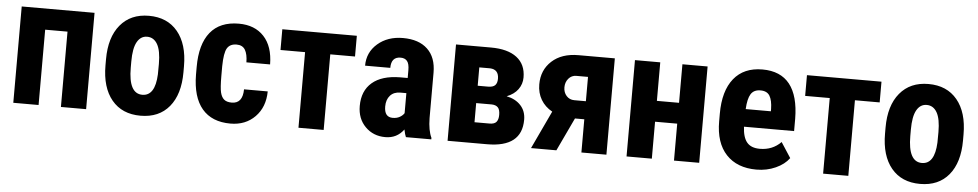

<svg xmlns="http://www.w3.org/2000/svg" viewBox="-36 -788 5343 1049"><g transform="rotate(5 2636.0 -264.0)"><path d="M449.2 0H311V-413.1H188.5V0H49.8V-528.3H449.2Z M533.7 -281.2Q533.7 -401.4 590.3 -469.7Q647 -538.1 747.1 -538.1Q848.1 -538.1 904.8 -469.7Q961.4 -401.4 961.4 -280.3V-246.6Q961.4 -126 905.3 -58.1Q849.1 9.8 748 9.8Q646.5 9.8 590.1 -58.3Q533.7 -126.5 533.7 -247.6ZM672.4 -246.6Q672.4 -105 748 -105Q817.9 -105 823.2 -223.1L823.7 -281.2Q823.7 -353.5 803.7 -388.4Q783.7 -423.3 747.1 -423.3Q711.9 -423.3 692.1 -388.4Q672.4 -353.5 672.4 -281.2Z M1238.3 -105Q1298.3 -105 1299.3 -183.1H1429.2Q1428.2 -96.7 1376 -43.5Q1323.7 9.8 1241.2 9.8Q1139.2 9.8 1085.4 -53.7Q1031.7 -117.2 1030.8 -240.7V-282.7Q1030.8 -407.2 1083.7 -472.7Q1136.7 -538.1 1240.2 -538.1Q1327.6 -538.1 1377.9 -484.1Q1428.2 -430.2 1429.2 -331.1H1299.3Q1298.8 -375.5 1284.7 -399.4Q1270.5 -423.3 1237.8 -423.3Q1201.7 -423.3 1186 -397.7Q1170.4 -372.1 1169.4 -298.3V-244.6Q1169.4 -180.2 1175.8 -154.5Q1182.1 -128.9 1196.8 -116.9Q1211.4 -105 1238.3 -105Z M1887.7 -414.6H1752V0H1613.8V-414.6H1479V-528.3H1887.7Z M2203.1 0Q2197.3 -12.2 2191.4 -41Q2154.3 9.8 2090.8 9.8Q2024.4 9.8 1980.7 -34.2Q1937 -78.1 1937 -147.9Q1937 -231 1990 -276.4Q2043 -321.8 2142.6 -322.8H2184.6V-365.2Q2184.6 -400.9 2172.4 -415.5Q2160.2 -430.2 2136.7 -430.2Q2085 -430.2 2085 -369.6H1946.8Q1946.8 -442.9 2001.7 -490.5Q2056.6 -538.1 2140.6 -538.1Q2227.5 -538.1 2275.1 -492.9Q2322.8 -447.8 2322.8 -363.8V-115.2Q2323.7 -46.9 2342.3 -8.3V0ZM2121.6 -98.6Q2144.5 -98.6 2160.6 -107.9Q2176.8 -117.2 2184.6 -129.9V-239.7H2151.4Q2116.2 -239.7 2095.9 -217.3Q2075.7 -194.8 2075.7 -157.2Q2075.7 -98.6 2121.6 -98.6Z M2431.6 0V-528.3H2623.5Q2715.8 -528.3 2765.4 -490.2Q2814.9 -452.1 2814.9 -380.9Q2814.9 -344.2 2793.7 -315.2Q2772.5 -286.1 2731.9 -270.5Q2781.2 -260.3 2809.8 -229.2Q2838.4 -198.2 2838.4 -150.9Q2838.4 0 2648.4 0ZM2569.3 -218.8V-113.8H2651.9Q2678.7 -113.8 2689.5 -127Q2700.2 -140.1 2700.2 -165.5Q2700.2 -194.8 2688.5 -206.5Q2676.8 -218.3 2654.8 -218.8ZM2569.3 -314H2625.5Q2653.3 -314 2664.8 -325.9Q2676.3 -337.9 2676.3 -361.3Q2676.3 -412.6 2628.4 -414.6H2569.3Z M3302.7 -528.3V0H3165.5V-182.1H3114.3L3028.3 0H2889.2L2987.3 -208.5Q2947.3 -230.5 2925.5 -267.3Q2903.8 -304.2 2903.8 -351.1Q2903.8 -429.7 2957.8 -479Q3011.7 -528.3 3103.5 -528.3ZM3042 -346.7Q3042 -318.8 3058.8 -300Q3075.7 -281.2 3102.1 -281.2H3165.5V-414.6H3101.6Q3075.7 -414.6 3058.8 -394.8Q3042 -375 3042 -346.7Z M3811.5 0H3673.3V-202.6H3551.8V0H3413.1V-528.3H3551.8V-316.9H3673.3V-528.3H3811.5Z M4126 9.8Q4019.5 9.8 3960 -53.7Q3900.4 -117.2 3900.4 -235.4V-277.3Q3900.4 -402.3 3955.1 -470.2Q4009.8 -538.1 4111.8 -538.1Q4211.4 -538.1 4261.7 -474.4Q4312 -410.6 4313 -285.6V-217.8H4038.1Q4041 -159.2 4064 -132.1Q4086.9 -105 4134.8 -105Q4204.1 -105 4250.5 -152.3L4304.7 -68.8Q4279.3 -33.7 4231 -12Q4182.6 9.8 4126 9.8ZM4039.1 -314.5H4177.2V-327.1Q4176.3 -374.5 4161.6 -398.9Q4147 -423.3 4110.8 -423.3Q4074.7 -423.3 4058.3 -397.5Q4042 -371.6 4039.1 -314.5Z M4765.1 -414.6H4629.4V0H4491.2V-414.6H4356.4V-528.3H4765.1Z M4809.1 -281.2Q4809.1 -401.4 4865.7 -469.7Q4922.4 -538.1 5022.5 -538.1Q5123.5 -538.1 5180.2 -469.7Q5236.8 -401.4 5236.8 -280.3V-246.6Q5236.8 -126 5180.7 -58.1Q5124.5 9.8 5023.4 9.8Q4921.9 9.8 4865.5 -58.3Q4809.1 -126.5 4809.1 -247.6ZM4947.8 -246.6Q4947.8 -105 5023.4 -105Q5093.3 -105 5098.6 -223.1L5099.1 -281.2Q5099.1 -353.5 5079.1 -388.4Q5059.1 -423.3 5022.5 -423.3Q4987.3 -423.3 4967.5 -388.4Q4947.8 -353.5 4947.8 -281.2Z"/></g></svg>

Font: Roboto Condensed
Style: Bold
Weight: 700
Designer: Google
Version: Version 2.134; 2016